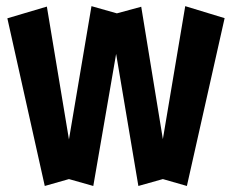

<svg xmlns="http://www.w3.org/2000/svg" viewBox="-20 -602 750 624"><path d="M710 -543 587.4 2.4 509.3 -20 429.7 2.4 357.4 -426.8 283.2 2.4 204.1 -20 125.5 2.4 3.9 -542.5 132.3 -580.6 204.1 -148.9 277.3 -582 359.9 -558.6 439 -580.1 509.3 -149.9 582 -582Z"/></svg>

Font: Gap Sans
Style: Black
Weight: 400
Designer: Alexandre Liziard and Etienne Ozeray
Foundry: Interstices.io
Version: Version 1.6.1 - December 3. 2014